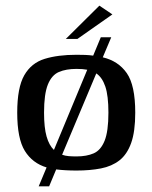

<svg xmlns="http://www.w3.org/2000/svg" viewBox="-20 -598 539 680"><path d="M117 62 145 -5Q95 -20 68 -63.5Q41 -107 41 -199Q41 -288 66 -331.5Q91 -375 138 -389.5Q185 -404 251 -404Q266 -404 281 -403.5Q296 -403 310 -401L337 -466H374L344 -395Q399 -382 429 -339Q459 -296 459 -199Q459 -132 444.5 -91.5Q430 -51 403 -30Q376 -9 337.5 -1.5Q299 6 251 6Q231 6 213 5Q195 4 179 2L154 62ZM136 -199Q136 -146 145 -114.5Q154 -83 171 -67L289 -351Q273 -354 251 -354Q214 -354 188.5 -343Q163 -332 149.5 -298.5Q136 -265 136 -199ZM251 -44Q287 -44 312 -55Q337 -66 350.5 -99.5Q364 -133 364 -199Q364 -259 353 -291.5Q342 -324 321 -338L200 -50Q211 -46 223.5 -45Q236 -44 251 -44ZM213 -460 332 -578 378 -547 254 -460Z"/></svg>

Font: Genos Medium
Style: Regular
Weight: 500
Designer: Robert E. Leuschke
Foundry: Robert E. Leuschke
Version: Version 1.010; ttfautohint (v1.8.3)